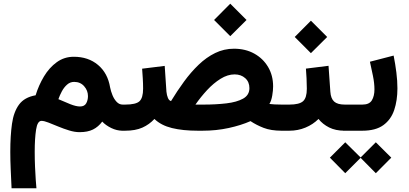

<svg xmlns="http://www.w3.org/2000/svg" viewBox="-20 -706 2207 1037"><path d="M574.7 -233.9Q578.6 -213.9 587.4 -192.1Q596.2 -170.4 610.1 -155.8Q624 -141.1 642.6 -141.1H655.8V0H642.1Q610.8 0 580.8 -14.6Q550.8 -29.3 532.2 -49.3Q511.2 -21 482.4 -6.6Q453.6 7.8 409.7 7.8Q383.3 7.8 353.3 -1.5Q323.2 -10.7 294.4 -22.7Q265.6 -34.7 241.9 -43.9Q218.3 -53.2 204.1 -53.2Q182.1 -53.2 174.8 -5.4Q167.5 42.5 167.5 113.3Q167.5 154.8 169.2 194.8Q170.9 234.9 173.1 265.6Q175.3 296.4 176.8 311H42.5Q40 258.3 37.8 208.7Q35.6 159.2 35.6 113.3Q35.6 27.3 44.7 -37.1Q53.7 -101.6 82.8 -141.1Q111.8 -180.7 172.4 -191.4Q189 -245.6 217.5 -293.2Q246.1 -340.8 286.6 -370.1Q327.1 -399.4 378.4 -399.4Q457 -399.4 509.5 -355.2Q562 -311 574.7 -233.9ZM455.1 -187Q455.1 -216.8 434.6 -240.2Q414.1 -263.7 380.4 -263.7Q358.9 -263.7 342.3 -249Q325.7 -234.4 314.2 -212.9Q302.7 -191.4 295.4 -170.4Q328.1 -155.8 359.6 -143.3Q391.1 -130.9 412.1 -130.9Q436 -130.9 445.6 -147.9Q455.1 -165 455.1 -187Z M1223.6 -686 1311.5 -598.1 1223.6 -510.7 1136.2 -598.1ZM1074.2 0H1048.3Q967.3 0 908.7 -14.4Q850.1 -28.8 814 -63.5Q786.6 -33.7 749 -16.8Q711.4 0 656.2 0H636.2L636.7 -141.1H656.2Q714.4 -141.1 733.6 -159.4Q752.9 -177.7 752.9 -227.1Q752.9 -254.9 751.2 -282Q749.5 -309.1 747.6 -335L869.6 -350.1L878.9 -210.9Q880.9 -191.4 887 -177Q893.1 -162.6 903.8 -160.2Q937 -214.8 974.1 -265.6Q1011.2 -316.4 1053 -356.4Q1094.7 -396.5 1142.3 -419.7Q1189.9 -442.9 1243.7 -442.9Q1305.7 -442.9 1353.3 -416.5Q1400.9 -390.1 1428 -344.2Q1455.1 -298.3 1455.1 -239.3Q1455.1 -217.8 1450.4 -189.9Q1445.8 -162.1 1435.1 -144.5Q1446.3 -143.1 1462.4 -142.1Q1478.5 -141.1 1501 -141.1H1515.6V0H1501.5Q1443.4 0 1403.8 -15.4Q1364.3 -30.8 1333 -51.8Q1282.2 -29.3 1215.1 -14.6Q1147.9 0 1074.2 0ZM1247.1 -304.2Q1209.5 -304.2 1171.4 -280.5Q1133.3 -256.8 1098.6 -219.5Q1064 -182.1 1035.6 -141.1H1080.1Q1146 -141.1 1202.4 -147.7Q1258.8 -154.3 1293 -173.3Q1327.1 -192.4 1327.1 -230Q1327.1 -263.7 1304.4 -283.9Q1281.7 -304.2 1247.1 -304.2Z M1632.3 -335.4 1754.4 -350.6 1764.2 -210.9Q1766.6 -173.8 1784.7 -157.5Q1802.7 -141.1 1842.3 -141.1H1852.5V0H1841.3Q1792.5 0 1757.6 -17.6Q1722.7 -35.2 1700.2 -63.5Q1670.4 -33.7 1629.6 -16.8Q1588.9 0 1543 0H1496.1V-141.1H1543Q1596.7 -141.1 1616.9 -159.4Q1637.2 -177.7 1637.2 -226.6Q1637.2 -255.4 1635.7 -282.5Q1634.3 -309.6 1632.3 -335.4ZM1659.2 -594.2 1747.1 -506.3 1659.2 -418.9 1571.8 -506.3Z M1937 0H1832V-141.1H1937.5Q1974.6 -141.1 1988.5 -164.3Q2002.4 -187.5 2002.4 -223.1Q2002.4 -256.3 1994.4 -295.7Q1986.3 -335 1978 -372.6L2106 -405.8Q2115.2 -359.9 2120.8 -314.7Q2126.5 -269.5 2126.5 -228.5Q2126.5 -163.6 2109.1 -111.8Q2091.8 -60.1 2050.3 -30Q2008.8 0 1937 0ZM1844.7 62.5 1927.7 144.5 2009.8 62.5 2093.3 145.5 2009.8 229.5 1927.7 146.5 1844.7 229.5 1761.7 145.5Z"/></svg>

Font: Vazirmatn FD ExtraBold
Style: Regular
Weight: 800
Designer: Saber Rastikerdar
Foundry: Saber Rastikerdar
Version: Version 33.003